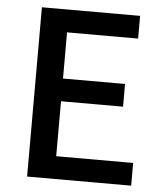

<svg xmlns="http://www.w3.org/2000/svg" viewBox="-51 -738 662 783"><g transform="rotate(5 280.0 -346.5)"><path d="M89 0V-693H491V-600H200V-411H454V-318H200V-93H515V0Z"/></g></svg>

Font: Ubuntu Sans Mono Medium
Style: Regular
Weight: 500
Monospace: yes
Designer: Dalton Maag Ltd
Foundry: Dalton Maag Ltd
Version: Version 1.006